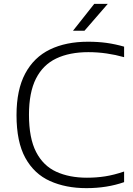

<svg xmlns="http://www.w3.org/2000/svg" viewBox="-20 -965 690 994"><path d="M427 9Q320.5 9 238.8 -27.8Q157 -64.5 111.2 -147.5Q65.5 -230.5 65.5 -369Q65.5 -500 110.5 -584.2Q155.5 -668.5 238.5 -708.8Q321.5 -749 435.5 -749Q488 -749 532.5 -742.8Q577 -736.5 622.5 -723.5V-669Q578.5 -681.5 532 -688.2Q485.5 -695 437.5 -695Q340 -695 271.2 -662.2Q202.5 -629.5 166.2 -558Q130 -486.5 130 -371Q130 -249.5 167 -178Q204 -106.5 271.5 -75.8Q339 -45 430 -45Q479 -45 524.2 -52Q569.5 -59 622.5 -77V-22Q534 9 427 9ZM358 -806 468 -945H538L417.5 -806Z"/></svg>

Font: Encode Sans Expanded Light
Style: Regular
Weight: 300
Width: 7
Designer: Multiple Designers
Foundry: Impallari Type
Version: Version 3.000; ttfautohint (v1.8.3) -l 8 -r 50 -G 200 -x 14 